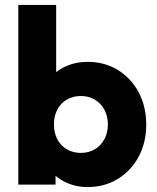

<svg xmlns="http://www.w3.org/2000/svg" viewBox="-20 -746 635 776"><path d="M334 10Q284.5 10 243.5 -10.2Q202.5 -30.5 176.8 -65.2Q151 -100 147 -143V-348Q151 -391 177 -424.5Q203 -458 244 -477Q285 -496 334 -496Q403 -496 456.5 -463Q510 -430 540.5 -372.8Q571 -315.5 571 -242.5Q571 -170 540.5 -113Q510 -56 456.5 -23Q403 10 334 10ZM307 -128Q339 -128 363.5 -142.8Q388 -157.5 402 -183.5Q416 -209.5 416 -243Q416 -276.5 402 -302.5Q388 -328.5 363.2 -343.2Q338.5 -358 306.5 -358Q274.5 -358 249.8 -343.2Q225 -328.5 211.5 -302.8Q198 -277 198 -243Q198 -209 211.8 -183Q225.5 -157 250.2 -142.5Q275 -128 307 -128ZM54 0V-726H207V-366.5L181.5 -249L204.5 -130.5V0Z"/></svg>

Font: Marine Company Thin
Style: Regular
Weight: 100
Designer: Rodrigo Fuenzalida
Foundry: fragTYPE
Version: Version 1.000